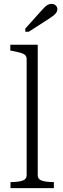

<svg xmlns="http://www.w3.org/2000/svg" viewBox="-20 -967 326 987"><path d="M174 -737V-66Q174 -45 196.5 -38Q219 -31 255 -31H257V0H34V-31H36Q72 -31 94.5 -38Q117 -45 117 -66V-662Q117 -676 109.5 -683.5Q102 -691 86 -695.5Q70 -700 45 -705L33 -707V-737ZM189 -908 110 -820V-804H128L226 -867Q242 -877 252.5 -885Q263 -893 269 -901.5Q275 -910 275 -919Q275 -931 266.5 -939Q258 -947 245 -947Q235 -947 226 -942.5Q217 -938 208.5 -929Q200 -920 189 -908Z"/></svg>

Font: Roboto Serif 36pt ExtraLight
Style: Regular
Weight: 250
Designer: Greg Gazdowicz
Foundry: Commercial Type
Version: Version 1.008